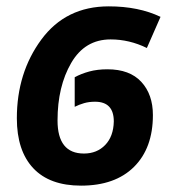

<svg xmlns="http://www.w3.org/2000/svg" viewBox="-20 -574 548 604"><path d="M461 -212Q461 -277 424.5 -316.5Q388 -356 318 -356Q286 -356 260.5 -349Q235 -342 215 -331V-238Q229 -245 244.5 -249.5Q260 -254 279 -254Q338 -254 338 -192Q337 -145 311 -118Q285 -91 244 -91Q161 -91 161 -195Q161 -302 204 -376Q247 -450 328 -450Q387 -450 442 -423L485 -521Q416 -554 322 -554Q187 -554 110 -449.5Q33 -345 33 -202Q33 -100 84.5 -45Q136 10 235 10Q342 10 401.5 -49Q461 -108 461 -212Z"/></svg>

Font: Noto Sans UI SemiCondensed
Style: Bold Italic
Weight: 700
Width: 4
Designer: Monotype Design Team
Foundry: Monotype Imaging Inc.
Version: 1.001